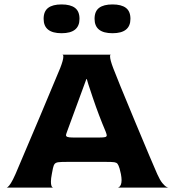

<svg xmlns="http://www.w3.org/2000/svg" viewBox="-20 -847 790 867"><path d="M529 -34Q529 -45 526 -61Q521 -82 520 -86Q515 -102 510.5 -107.5Q506 -113 496 -114.5Q486 -116 457 -116H285Q255 -116 243.5 -114.5Q232 -113 227 -107Q222 -101 219 -87L214 -61Q210 -41 210 -27Q210 -15 212 -9Q214 -3 216.5 -1.5Q219 0 220 0H10Q10 1 15.5 -3Q21 -7 29.5 -20.5Q38 -34 50 -61Q89 -152 162 -325Q235 -498 252 -540Q266 -576 266 -591Q266 -597 264.5 -598.5Q263 -600 262 -600H480Q479 -600 478 -598.5Q477 -597 477 -592Q477 -577 491 -540Q509 -492 589 -300Q669 -108 690 -61Q702 -34 713 -20.5Q724 -7 732 -3Q740 1 740 0H513Q514 0 518 -2.5Q522 -5 525.5 -12.5Q529 -20 529 -34ZM462 -236Q462 -240 457 -253Q426 -326 399 -406Q372 -486 372 -490H370L284 -256Q278 -240 278 -237Q278 -231 285 -228.5Q292 -226 311 -226H428Q448 -226 455 -228Q462 -230 462 -236ZM339 -762Q339 -796 318.5 -811.5Q298 -827 258 -827Q218 -827 197.5 -811.5Q177 -796 177 -762Q177 -697 258 -697Q339 -697 339 -762ZM569 -762Q569 -796 548.5 -811.5Q528 -827 488 -827Q448 -827 427.5 -811.5Q407 -796 407 -762Q407 -697 488 -697Q569 -697 569 -762Z"/></svg>

Font: Red Rose Bold
Style: Regular
Weight: 700
Designer: jaikishan Patel
Version: Version 1.000